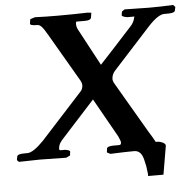

<svg xmlns="http://www.w3.org/2000/svg" viewBox="-67 -702 884 872"><g transform="rotate(-5 374.5 -266.0)"><path d="M520 -2Q535.2 -2 545.7 8.1Q556.2 18.1 561.5 39.1Q566.9 60.1 568.8 71.5Q570.8 83 573.2 106V116.2H643.1L665 -12.2Q667 -22 653.6 -28.6Q640.1 -35.2 627 -35.2H621.1Q611.3 -54.2 591.8 -85L458 -314Q450.2 -327.1 450.2 -336.9Q450.2 -338.9 450.7 -341.6Q451.2 -344.2 451.2 -345.2Q453.1 -358.4 463.9 -372.1L636.2 -561Q682.1 -610.8 710.9 -610.8H727.1Q757.8 -610.8 759.8 -622.1L763.2 -638.2L753.9 -647.9Q699.7 -645 644 -645Q640.1 -645 592 -646Q543.9 -647 532.2 -647L520 -638.2L517.1 -622.1Q517.1 -619.1 520.5 -617.2Q523.9 -615.2 529.1 -613.5Q534.2 -611.8 541 -610.8H574.2Q574.2 -609.9 571.8 -603Q568.8 -587.9 556.2 -571.8Q464.4 -470.7 403.8 -405.8L314.9 -571.8Q307.1 -585.9 307.1 -599.1V-604L309.1 -610.8H349.1Q374 -610.8 377 -622.1L380.9 -645L363.8 -647Q301.8 -645 229 -645Q173.8 -645 124 -647L102.1 -640.1L99.1 -622.1Q98.1 -615.2 106.7 -613Q115.2 -610.8 129.9 -610.8H131.8Q141.6 -610.8 151.4 -600.3Q161.1 -589.8 172.4 -569.3Q174.8 -565.9 175.8 -564L305.2 -341.8Q313 -326.7 311 -314.9Q308.1 -299.8 300.8 -293Q264.6 -253.9 111.8 -85.9Q63 -35.2 36.1 -35.2H22.9Q-9.3 -35.2 -11.2 -23.9L-14.2 -7.8L-5.9 1Q85 -1 89.8 -1L210 1L228 -7.8L230 -23.9Q231.9 -31.7 208 -35.2H186Q179.2 -35.2 182.1 -49.8Q185.1 -65.9 195.8 -77.1H194.8Q335 -231 354 -252Q369.1 -226.1 454.1 -74.2Q463.9 -52.2 463.9 -45.9Q463.9 -43.9 462.9 -42Q462.9 -35.2 452.1 -35.2H429.2Q400.4 -35.2 397.9 -23.9L396 -6.8L411.1 1Q483.9 -2 520 -2Z"/></g></svg>

Font: Linux Libertine
Style: Semibold Italic
Weight: 600
Italic angle: -11.5°
Designer: Philipp H. Poll
Foundry: Philipp H. Poll
Version: Version 5.1.2 ; ttfautohint (v0.9)